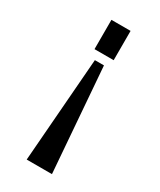

<svg xmlns="http://www.w3.org/2000/svg" viewBox="-181 -762 686 823"><g transform="rotate(30 162.5 -350.0)"><path d="M210 -700.2V-555.2H115.2V-700.2ZM225.1 0H100.1L140.1 -515.1H185.1Z"/></g></svg>

Font: Tiffany Gothic CC
Style: Regular
Weight: 400
Designer: indestructible type*
Foundry: Cowboy Collective
Version: Version 1.000